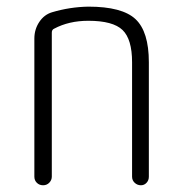

<svg xmlns="http://www.w3.org/2000/svg" viewBox="-20 -550 540 570"><path d="M82 -25.4V-435.5Q82 -462.9 96.7 -484.9Q111.3 -506.8 134.8 -513.7Q187.5 -529.3 242.2 -530.3Q342.8 -530.3 382.3 -493.2Q421.9 -456.1 421.9 -365.2V-25.4Q421.9 -14.6 415 -7.3Q408.2 0 398.4 0Q387.7 0 379.9 -7.3Q372.1 -14.6 372.1 -25.4V-365.2Q372.1 -433.6 343.8 -460.9Q315.4 -488.3 242.2 -488.3Q184.6 -488.3 140.6 -464.8Q133.8 -461.9 133.8 -453.1V-25.4Q133.8 -15.6 126.5 -7.8Q119.1 0 107.9 0Q96.7 0 89.4 -7.3Q82 -14.6 82 -25.4Z"/></svg>

Font: Rounded-X Mgen+ 1mn light
Style: Regular
Weight: 200
Designer: [Source Han Sans]
Ryoko NISHIZUKA  (kana & ideographs); Paul D. Hunt (Latin, Greek & Cyrillic); Wenlong ZHANG  (bopomofo
Version: Version 1.059.20150602